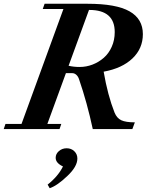

<svg xmlns="http://www.w3.org/2000/svg" viewBox="-49 -683 804 1016"><path d="M-29.3 0 -20 -27.3H64.9L286.6 -635.3H177.2L187 -663.1H414.1Q565.9 -663.1 636.5 -623Q707 -583 707 -502.4Q707 -426.3 651.9 -373.8Q596.7 -321.3 499.5 -303.7Q521 -178.7 557.1 -87.4Q569.3 -57.6 593 -46.6Q616.7 -35.6 664.6 -35.6L651.4 0H441.9Q412.1 -139.2 369.1 -264.2Q364.3 -278.8 354.5 -287.4Q344.7 -295.9 333.5 -295.9H299.8L201.7 -27.3H275.4L266.1 0ZM423.3 -630.4H421.9L314 -335Q340.8 -328.6 372.6 -328.6Q407.7 -328.6 440.7 -341.3Q473.6 -354 500 -377Q526.4 -399.9 542.2 -435.3Q558.1 -470.7 558.1 -513.2Q558.1 -630.4 423.3 -630.4ZM213.9 313 203.1 293.9Q258.8 249.5 284.2 197.8Q245.6 179.7 245.6 151.9Q245.6 131.3 262.7 116.5Q279.8 101.6 303.7 101.6Q328.1 101.6 344.2 117.2Q360.4 132.8 360.4 155.8Q360.4 198.2 308.1 247.6Q254.4 299.3 213.9 313Z"/></svg>

Font: Elstob 18pt
Style: Bold Italic
Weight: 700
Italic angle: -20°
Designer: Peter S. Baker
Version: Version 1.015